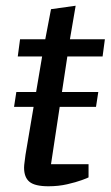

<svg xmlns="http://www.w3.org/2000/svg" viewBox="-20 -644 386 670"><path d="M29 -271 37 -323H323L315 -271ZM149 6Q102 6 83 -9.5Q64 -25 64 -59Q64 -67 66 -80.5Q68 -94 69 -104L127 -447H42L50 -507H138L158 -612L244 -624L224 -507H346L338 -447H215L158 -71H289V-25Q286 -23 265.5 -15.5Q245 -8 214.5 -1Q184 6 149 6Z"/></svg>

Font: Faustina Medium
Style: Italic
Weight: 500
Italic angle: -8°
Designer: Alfonso Garcia
Foundry: http://www.omnibus-type.com
Version: Version 1.200